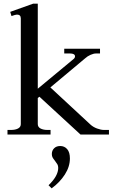

<svg xmlns="http://www.w3.org/2000/svg" viewBox="-20 -737 631 1052"><path d="M577 -25V0H421L196 -207L187 -200V-57Q187 -41 202 -33Q217 -25 240 -25H257V0H21V-25H40Q64 -25 79 -33Q94 -41 94 -57V-636Q94 -657 73 -657Q65 -657 43 -649L36 -672L162 -717H187V-251L380 -411Q391 -419 391 -428Q391 -436 384 -440Q377 -444 364 -444H332V-470H528V-444H506Q493 -444 476 -436.5Q459 -429 446 -417L256 -258L475 -55Q490 -41 511.5 -33Q533 -25 550 -25ZM363 131Q363 176 335.5 219Q308 262 263 295L246 278Q299 227 299 183Q299 171 294.5 163.5Q290 156 281 144Q272 133 268 125.5Q264 118 264 107Q264 88 276.5 75.5Q289 63 310 63Q333 63 348 80Q363 97 363 131Z"/></svg>

Font: TavirajRegular
Style: Regular
Weight: 400
Designer: Katatrad Team
Foundry: CadsonDemak
Version: Version 1.001